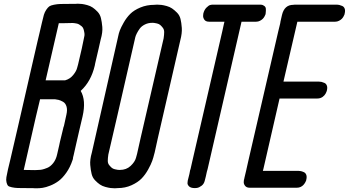

<svg xmlns="http://www.w3.org/2000/svg" viewBox="-20 -819 1880 1035"><path d="M270 -284H196L174 -192L108 97L169 98Q172 98 179 97.5Q186 97 188 97H189Q197 97 207 95Q217 93 234.5 86Q252 79 267 60Q282 41 288 13L299 -35L303 -54L319 -120L323 -137H324L338 -201Q344 -227 338.5 -245Q333 -263 319.5 -270.5Q306 -278 296 -280.5Q286 -283 276 -284ZM331 -386Q357 -393 374.5 -414.5Q392 -436 396 -454L401 -472L421 -558L432 -611Q437 -628 435 -641Q433 -654 430 -663Q427 -672 419.5 -678Q412 -684 406 -687.5Q400 -691 391.5 -692.5Q383 -694 379 -694.5Q375 -695 371 -695H370Q369 -695 347.5 -694.5Q326 -694 324 -694H297L226 -386ZM493 -477Q492 -473 491 -466Q471 -380 415 -329Q445 -278 425 -191L409 -123L392 -49L380 4Q379 9 377 17.5Q375 26 374 29Q374 31 373.5 34Q373 37 372.5 39.5Q372 42 371 44Q358 83 337.5 112Q317 141 296 156.5Q275 172 251 181.5Q227 191 210 193.5Q193 196 177 196H169L155 195H125Q92 195 76 194.5Q60 194 43.5 190.5Q27 187 22.5 181.5Q18 176 15 163.5Q12 151 14.5 136Q17 121 23 94Q28 73 36 40L45 1L77 -137L151 -460L183 -599Q193 -639 193 -641Q202 -678 206 -697Q212 -724 216.5 -739Q221 -754 229.5 -766.5Q238 -779 245.5 -784.5Q253 -790 271 -793.5Q289 -797 305 -797.5Q321 -798 354 -798H384Q390 -799 399 -799Q411 -799 422.5 -797.5Q434 -796 450.5 -791.5Q467 -787 479.5 -778.5Q492 -770 505.5 -756Q519 -742 524 -722Q529 -702 531.5 -673.5Q534 -645 523 -607L511 -554Z M615 -614Q616 -618 617 -623Q620 -639 626 -655Q632 -671 647 -697.5Q662 -724 682 -744Q702 -764 736.5 -778.5Q771 -793 812 -793Q818 -794 827 -794Q839 -794 850.5 -792.5Q862 -791 878.5 -786.5Q895 -782 907.5 -773.5Q920 -765 934 -751Q948 -737 953 -717Q958 -697 960 -668.5Q962 -640 952 -602L831 -75L814 2Q813 6 811 13Q807 30 800.5 48.5Q794 67 778.5 95Q763 123 743 143.5Q723 164 689 179.5Q655 195 614 195Q608 196 599 196Q587 196 575.5 194.5Q564 193 547.5 188.5Q531 184 518.5 175.5Q506 167 492.5 153Q479 139 474 119Q469 99 466.5 70.5Q464 42 475 4ZM626 97Q661 97 684 75.5Q707 54 713 32L719 10L738 -75L862 -612Q865 -632 865 -646Q865 -660 857.5 -669.5Q850 -679 843.5 -684.5Q837 -690 826.5 -692.5Q816 -695 811 -695.5Q806 -696 802 -696H801Q779 -696 761 -687Q743 -678 733.5 -665Q724 -652 717.5 -639Q711 -626 709 -617L707 -608L614 -202L564 14Q561 34 561 48Q561 62 569 71.5Q577 81 583 86Q589 91 599.5 93.5Q610 96 615 96.5Q620 97 625 97Z M1381 -794H1383Q1388 -794 1392.5 -793Q1397 -792 1404.5 -787Q1412 -782 1413 -772.5Q1414 -763 1412 -746Q1412 -744 1411 -741Q1410 -738 1406 -730.5Q1402 -723 1396.5 -717.5Q1391 -712 1381.5 -707Q1372 -702 1361 -702H1326H1282L1099 93L1095 107Q1090 132 1084 154Q1080 172 1067 182Q1054 192 1042 194L1031 195Q1008 195 998.5 185Q989 175 991 165L992 155L1001 119L1005 98L1007 93L1016 53L1178 -649L1187 -690L1188 -694L1190 -702H1168H1154H1107Q1089 -702 1081.5 -713Q1074 -724 1075 -735L1076 -746Q1081 -766 1093 -778Q1105 -790 1113 -792Q1121 -794 1127 -794H1129H1160H1163H1184H1321H1326H1347ZM1163 -794H1184Z M1742 -331Q1742 -330 1741.5 -328.5Q1741 -327 1739 -322.5Q1737 -318 1735 -314Q1733 -310 1728.5 -305Q1724 -300 1719 -296.5Q1714 -293 1707 -290.5Q1700 -288 1691 -288H1657H1648H1498H1487L1400 91L1397 102H1404H1540H1545H1552H1587H1589Q1595 102 1602 103.5Q1609 105 1618 109Q1627 113 1631 123.5Q1635 134 1631 150Q1631 152 1630 155Q1629 158 1625 165Q1621 172 1615.5 178Q1610 184 1601 188.5Q1592 193 1580 193H1546H1537H1387H1373H1361H1334H1333H1330H1326Q1309 193 1301 182.5Q1293 172 1294 161L1295 150L1296 148L1298 138L1303 117L1308 96L1309 91L1318 51L1480 -650L1490 -691L1491 -696Q1491 -697 1491.5 -699.5Q1492 -702 1492 -703Q1494 -710 1500 -738Q1513 -793 1561 -793L1569 -794H1589H1611H1747H1752H1759H1794H1796Q1802 -794 1808.5 -792.5Q1815 -791 1824.5 -787Q1834 -783 1838 -772.5Q1842 -762 1838 -746Q1838 -744 1837 -741Q1836 -738 1832 -730.5Q1828 -723 1822.5 -717.5Q1817 -712 1807.5 -707Q1798 -702 1787 -702H1753H1744H1594H1583L1508 -379H1515H1651H1656H1663H1698H1700Q1707 -379 1713.5 -377.5Q1720 -376 1729 -372Q1738 -368 1742 -357.5Q1746 -347 1742 -331ZM1589 -794H1611Z"/></svg>

Font: Soda Fountain
Style: RegularOblique
Weight: 400
Version: Version 1.0